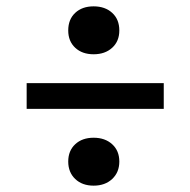

<svg xmlns="http://www.w3.org/2000/svg" viewBox="-20 -646 600 605"><path d="M356 -550Q356 -516 333.5 -495.5Q311 -475 275 -475Q239 -475 217 -495.5Q195 -516 195 -550Q195 -585 217 -605.5Q239 -626 275 -626Q311 -626 333.5 -605.5Q356 -585 356 -550ZM356 -137Q356 -103 333.5 -82Q311 -61 275 -61Q239 -61 217 -82Q195 -103 195 -137Q195 -171 217 -191.5Q239 -212 275 -212Q311 -212 333.5 -191.5Q356 -171 356 -137ZM496 -384V-303H64V-384Z"/></svg>

Font: Roboto Serif SemiCondensed Medium
Style: Regular
Weight: 500
Width: 4
Designer: Greg Gazdowicz
Foundry: Commercial Type
Version: Version 1.007